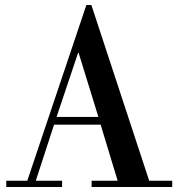

<svg xmlns="http://www.w3.org/2000/svg" viewBox="-20 -747 708 767"><path d="M89 -25 325 -727H345L576 -25H668V0H346V-25H450L382 -249H196L123 -25H228V0H5V-25ZM373 -280 294 -536H292L206 -280Z"/></svg>

Font: Justus
Style: Oldstyle
Weight: 500
Version: Version 001.000